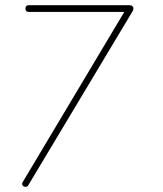

<svg xmlns="http://www.w3.org/2000/svg" viewBox="-20 -719 627 740"><path d="M493 -680V-679L89 -5Q86 1 79 1Q74 1 72 0Q61 -7 68 -18L459 -673H91Q78 -673 78 -686Q78 -699 91 -699H482L483 -698H485Q487 -698 487 -697H488L489 -696L491 -694L493 -692Q493 -691 494 -690V-687V-686V-685V-683Q493 -682 493 -680Z"/></svg>

Font: Quicksand
Style: Light Italic
Weight: 300
Italic angle: -12°
Designer: Andrew Paglinawan
Foundry: Andrew Paglinawan
Version: 1.002